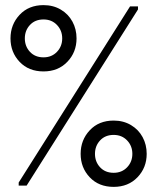

<svg xmlns="http://www.w3.org/2000/svg" viewBox="-20 -725 615 750"><path d="M488 -700H519V-688L84 0H53V-12ZM424 5Q366 5 330.5 -32.5Q295 -70 295 -124Q295 -178 330.5 -216Q366 -254 424 -254Q462 -254 491.5 -236.5Q521 -219 537 -189.5Q553 -160 553 -124Q553 -70 517 -32.5Q481 5 424 5ZM424 -50Q456 -50 476.5 -71.5Q497 -93 497 -124Q497 -155 476.5 -176.5Q456 -198 424 -198Q391 -198 371 -176.5Q351 -155 351 -124Q351 -93 371 -71.5Q391 -50 424 -50ZM150 -446Q92 -446 56.5 -483.5Q21 -521 21 -575Q21 -629 56.5 -667Q92 -705 150 -705Q188 -705 217.5 -687.5Q247 -670 263 -640.5Q279 -611 279 -575Q279 -521 243 -483.5Q207 -446 150 -446ZM150 -501Q182 -501 202.5 -522.5Q223 -544 223 -575Q223 -606 202.5 -627.5Q182 -649 150 -649Q117 -649 97 -627.5Q77 -606 77 -575Q77 -544 97 -522.5Q117 -501 150 -501Z"/></svg>

Font: Phudu Light ExtraBold
Style: Regular
Weight: 800
Version: Version 1.005;gftools[0.9.23]